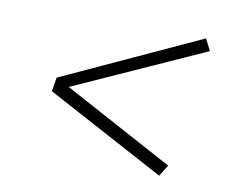

<svg xmlns="http://www.w3.org/2000/svg" viewBox="-55 -624 711 568"><g transform="rotate(10 300.0 -340.0)"><path d="M455 -128 99 -319 106 -361 521 -552 539 -517 146 -340 476 -162Z"/></g></svg>

Font: Iosevka Curly Slab XLtExObl
Style: Regular
Weight: 200
Width: 7
Italic angle: -9°
Monospace: yes
Designer: Belleve Invis
Foundry: Belleve Invis
Version: Version 11.0.0; ttfautohint (v1.8.3)